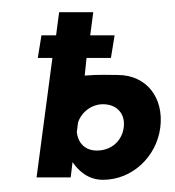

<svg xmlns="http://www.w3.org/2000/svg" viewBox="-20 -291 287 315"><path d="M40 0H96L99 -25C110 -9 126 4 149 4C197 4 237 -34 243 -82C249 -130 221 -168 173 -168C163 -168 141 -169 119 -167L122 -196H162L168 -233H128L133 -271H77L72 -233H48L42 -196H66ZM183 -82C180 -59 162 -44 139 -44C119 -44 108 -57 106 -74L108 -90C114 -108 131 -120 149 -120C171 -120 186 -105 183 -82Z"/></svg>

Font: Hussar Tani
Style: DwaKurs
Weight: 700
Foundry: Cannot Into Space Fonts
Version: Version 0.92